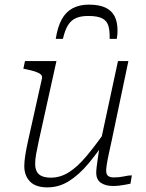

<svg xmlns="http://www.w3.org/2000/svg" viewBox="-20 -801 629 830"><path d="M364 -781Q324 -781 294.5 -765.5Q265 -750 247 -717.5Q229 -685 221 -633H252Q261 -672 274.5 -693Q288 -714 309 -723Q330 -732 361 -732Q402 -732 422 -721.5Q442 -711 448.5 -689.5Q455 -668 454 -633H485Q487 -645 487.5 -654Q488 -663 488 -670Q488 -706 475.5 -730.5Q463 -755 436 -768Q409 -781 364 -781ZM147 -189Q140 -157 136 -134Q132 -111 132 -92Q132 -73 139 -59.5Q146 -46 161.5 -39.5Q177 -33 200 -33Q241 -33 278 -56.5Q315 -80 352.5 -124.5Q390 -169 433 -230L443 -203Q402 -141 361.5 -93Q321 -45 278 -18Q235 9 185 9Q134 9 109.5 -16.5Q85 -42 85 -83Q85 -104 89.5 -131.5Q94 -159 101 -191L161 -460Q164 -472 156.5 -479Q149 -486 132.5 -491.5Q116 -497 91 -502L81 -504L88 -537H224ZM463 -194Q455 -158 449.5 -132Q444 -106 441.5 -89Q439 -72 439 -63Q439 -47 447.5 -40.5Q456 -34 472 -34Q496 -34 516 -38.5Q536 -43 550 -43L544 -7Q534 -5 521.5 -2.5Q509 0 495 1.5Q481 3 468 3Q437 3 416.5 -10.5Q396 -24 396 -55Q396 -64 398 -81Q400 -98 403.5 -121.5Q407 -145 412 -175L413 -179L490 -537H535Z"/></svg>

Font: Roboto Serif 20pt Thin
Style: Italic
Weight: 250
Italic angle: -10°
Version: Version 1.007